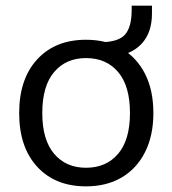

<svg xmlns="http://www.w3.org/2000/svg" viewBox="-20 -652 611 681"><path d="M285 9Q176 9 112 -60.5Q48 -130 48 -251Q48 -372 112 -441.5Q176 -511 285 -511Q358 -511 411.5 -479.5Q465 -448 494.5 -390Q524 -332 524 -251Q524 -171 494.5 -112.5Q465 -54 411.5 -22.5Q358 9 285 9ZM285 -57Q357 -57 399 -106.5Q441 -156 441 -251Q441 -347 399 -396.5Q357 -446 285 -446Q214 -446 172 -396.5Q130 -347 130 -251Q130 -156 172 -106.5Q214 -57 285 -57ZM379 -452 337 -480V-502Q401 -503 424 -530Q447 -557 447 -616V-632H519V-604Q519 -536 482 -496.5Q445 -457 379 -452Z"/></svg>

Font: Mulish
Style: Regular
Weight: 400
Designer: Vernon Adams
Foundry: Vernon Adams
Version: Version 3.603; ttfautohint (v1.8.3)